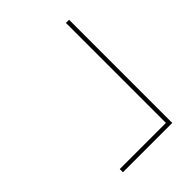

<svg xmlns="http://www.w3.org/2000/svg" viewBox="-25 -498 600 600"><g transform="rotate(45 275.0 -198.0)"><path d="M503 -307V-89H489V-293H47V-307Z"/></g></svg>

Font: Ysabeau Infant Thin
Style: Regular
Weight: 200
Designer: Christian Thalmann (Catharsis Fonts)
Version: Version 0.003